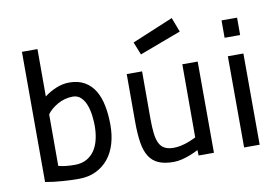

<svg xmlns="http://www.w3.org/2000/svg" viewBox="-79 -888 1501 1034"><g transform="rotate(-10 671.0 -371.0)"><path d="M175 -456Q205 -479 240.5 -493.5Q276 -508 311 -508Q361 -508 395.5 -488Q430 -468 451 -433Q472 -398 481.5 -349.5Q491 -301 491 -244Q491 -190 477.5 -143.5Q464 -97 436.5 -62.5Q409 -28 368 -8Q327 12 273 12Q255 12 232 11Q209 10 185 8.5Q161 7 136.5 4Q112 1 91 -3L90 -715H175ZM317 -430Q295 -430 273.5 -424Q252 -418 233.5 -407.5Q215 -397 200 -384Q185 -371 176 -358V-76Q194 -71 217 -68.5Q240 -66 265 -66Q303 -66 330 -81Q357 -96 374 -121.5Q391 -147 399 -181.5Q407 -216 407 -255Q407 -279 403.5 -309Q400 -339 390.5 -366Q381 -393 363 -411.5Q345 -430 317 -430Z M1013 -499 1014 0H930L929 -30Q907 -18 883 -9Q863 -1 839 5Q815 11 792 11Q743 11 710.5 -3Q678 -17 659 -47Q640 -77 632.5 -124.5Q625 -172 625 -239V-499H709V-240Q709 -193 713 -159.5Q717 -126 727.5 -105Q738 -84 757 -74Q776 -64 806 -64Q827 -64 848.5 -69Q870 -74 888 -81Q909 -89 929 -99V-499ZM916 -754 946 -675 719 -590 691 -660Z M1178 -499H1263L1264 0H1179ZM1178 -695H1263V-600H1178Z"/></g></svg>

Font: Panefresco 500wt
Style: Regular
Weight: 700
Foundry: Campivisivi & Chank Co
Version: Version 1.001